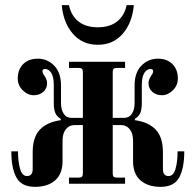

<svg xmlns="http://www.w3.org/2000/svg" viewBox="-20 -714 760 746"><path d="M220 -694H248Q256 -654 284.5 -631Q313 -608 360 -608Q407 -608 435.5 -631Q464 -654 472 -694H500Q494 -626 457 -583Q420 -540 360 -540Q300 -540 263 -583Q226 -626 220 -694ZM24 -126H50Q50 -86 58 -58Q66 -30 85 -30Q107 -30 107 -57V-122Q107 -182 135.5 -211Q164 -240 216 -247V-252Q200 -262 194.5 -276Q189 -290 189 -314V-383Q189 -416 179 -431Q169 -446 155 -446Q145 -446 145 -437Q145 -430 153 -419Q163 -404 163 -391Q163 -370 148 -357Q133 -344 111 -344Q88 -344 68.5 -363Q49 -382 49 -409Q49 -444 70 -465Q91 -486 127 -486Q164 -486 190.5 -459Q217 -432 217 -382V-314Q217 -288 227.5 -272Q238 -256 258 -256H302V-434Q302 -443 298.5 -446.5Q295 -450 286 -450H248V-474H466V-450H434Q425 -450 421.5 -446.5Q418 -443 418 -434V-256H462Q482 -256 492.5 -272Q503 -288 503 -314V-382Q503 -432 529.5 -459Q556 -486 593 -486Q629 -486 650 -465Q671 -444 671 -409Q671 -382 651.5 -363Q632 -344 609 -344Q587 -344 572 -357Q557 -370 557 -391Q557 -404 567 -419Q575 -430 575 -437Q575 -446 565 -446Q551 -446 541 -431Q531 -416 531 -383V-314Q531 -290 525.5 -276Q520 -262 504 -252V-247Q556 -240 584.5 -211Q613 -182 613 -122V-57Q613 -30 635 -30Q654 -30 662 -58Q670 -86 670 -126H696Q696 -60 676 -24Q656 12 604 12Q555 12 526 -13Q497 -38 497 -88V-167Q497 -196 484 -212Q471 -228 451 -228H418V-40Q418 -31 421.5 -27.5Q425 -24 434 -24H466V0H248V-24H286Q295 -24 298.5 -27.5Q302 -31 302 -40V-228H269Q249 -228 236 -212Q223 -196 223 -167V-88Q223 -38 194 -13Q165 12 116 12Q64 12 44 -24Q24 -60 24 -126Z"/></svg>

Font: Old Standard TT
Style: Bold
Weight: 700
Designer: Alexey Kryukov <alexios@thessalonica.org.ru>
Version: Version 2.2